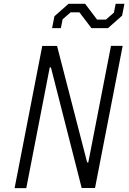

<svg xmlns="http://www.w3.org/2000/svg" viewBox="-20 -966 660 986"><path d="M55 0H115L235.5 -620H241.5L399.5 -0.5H468L610 -730.5H550L433.5 -132H427.5L273 -730H197ZM247.5 -821.5H292.5L301.5 -867L342.5 -902.5H388L449.5 -821.5H534.5L607 -885.5L619 -946.5H574L565 -901L524 -865.5H478.5L417 -946.5H332L259.5 -882.5Z"/></svg>

Font: Monaspace Krypton ExtraLight
Style: Italic
Weight: 200
Italic angle: -11°
Designer: Riley Cran & the Lettermatic Team
Foundry: Lettermatic
Version: Version 1.101 (Monaspace Krypton)